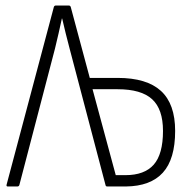

<svg xmlns="http://www.w3.org/2000/svg" viewBox="-20 -675 692 695"><path d="M8 0Q2 0 4 -7L175 -650Q177 -655 182 -655H229Q234 -655 236 -650L305 -393H406Q511 -393 562.5 -346Q614 -299 614 -201Q614 -99 569.5 -50Q525 -1 436 0H368Q363 0 362 -5L232 -499Q225 -526 218 -553.5Q211 -581 205 -608H204Q198 -581 192 -554Q186 -527 179 -499L50 -5Q48 0 43 0ZM399 -41H434Q503 -41 536.5 -79Q570 -117 570 -201Q570 -280 530.5 -316Q491 -352 406 -352H315Z"/></svg>

Font: Sofia Sans Condensed Light
Style: Regular
Weight: 300
Designer: Botio Nikoltchev, Ani Petrova
Foundry: lettersoup
Version: Version 4.101